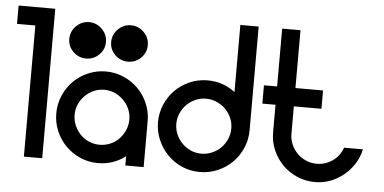

<svg xmlns="http://www.w3.org/2000/svg" viewBox="-95 -660 1481 741"><g transform="rotate(5 645.0 -289.5)"><path d="M20 -508H-51V-579H91V0H20V-508Z M307 -355Q343 -355 375.5 -341Q408 -327 432 -303Q456 -279 470 -246.5Q484 -214 484 -178V0H413V-36Q390 -18 363 -9Q336 0 307 0Q270 0 238 -14Q206 -28 182 -52Q158 -76 144 -108.5Q130 -141 130 -178Q130 -214 144 -246.5Q158 -279 182 -303Q206 -327 238.5 -341Q271 -355 307 -355ZM307 -284Q285 -284 266 -275.5Q247 -267 232.5 -252.5Q218 -238 209.5 -219Q201 -200 201 -178Q201 -156 209.5 -136.5Q218 -117 232 -102.5Q246 -88 265.5 -79.5Q285 -71 307 -71Q329 -71 348.5 -79.5Q368 -88 382 -102.5Q396 -117 404.5 -136.5Q413 -156 413 -178Q413 -200 404.5 -219Q396 -238 381.5 -252.5Q367 -267 348 -275.5Q329 -284 307 -284ZM388 -541Q417 -541 438 -520Q459 -499 459 -470Q459 -441 438 -420.5Q417 -400 388 -400Q359 -400 338 -420.5Q317 -441 317 -470Q317 -499 338 -520Q359 -541 388 -541ZM226 -539Q255 -539 276 -518Q297 -497 297 -468Q297 -439 276 -418.5Q255 -398 226 -398Q197 -398 176 -418.5Q155 -439 155 -468Q155 -497 176 -518Q197 -539 226 -539Z M701 -355Q761 -355 808 -319V-579H879V-178Q879 -141 865 -108.5Q851 -76 827 -52Q803 -28 770.5 -14Q738 0 701 0Q664 0 632 -14Q600 -28 576 -52.5Q552 -77 538 -109.5Q524 -142 524 -178Q524 -214 538 -246.5Q552 -279 576 -303Q600 -327 632.5 -341Q665 -355 701 -355ZM701 -284Q680 -284 660.5 -275.5Q641 -267 626.5 -252.5Q612 -238 603.5 -218.5Q595 -199 595 -178Q595 -156 603.5 -136.5Q612 -117 626.5 -102.5Q641 -88 660 -79.5Q679 -71 701 -71Q723 -71 742.5 -79.5Q762 -88 776.5 -102.5Q791 -117 799.5 -136.5Q808 -156 808 -178Q808 -200 799.5 -219Q791 -238 776.5 -252.5Q762 -267 742.5 -275.5Q723 -284 701 -284Z M1148 0Q1111 0 1078.5 -14Q1046 -28 1022 -52Q998 -76 984 -108.5Q970 -141 970 -178V-284H919V-355H970V-579H1041V-355H1148V-284H1041V-178Q1041 -156 1049.5 -136.5Q1058 -117 1072.5 -102.5Q1087 -88 1106.5 -79.5Q1126 -71 1148 -71Q1182 -71 1209.5 -90.5Q1237 -110 1248 -142H1321Q1315 -112 1298.5 -86Q1282 -60 1259 -41Q1236 -22 1207.5 -11Q1179 0 1148 0Z"/></g></svg>

Font: Googee
Style: Regular
Weight: 400
Designer: Peter Wiegel
Foundry: CATFonts Peter Wiegel
Version: 1.000